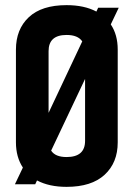

<svg xmlns="http://www.w3.org/2000/svg" viewBox="-20 -717 520 747"><path d="M311 -169V-410L179 -131Q195 -106 239 -106Q311 -106 311 -169ZM169 -518V-278L300 -556Q283 -581 239 -581Q169 -581 169 -518ZM442 -687 411 -622Q438 -582 438 -524V-163Q438 -84 387 -37Q336 10 239 10Q171 10 124 -15L117 0H38L69 -65Q42 -106 42 -163V-524Q42 -603 92 -650Q142 -697 239 -697Q308 -697 355 -672L362 -687Z"/></svg>

Font: Khand ExtraBold
Style: Regular
Weight: 800
Designer: Sanchit Sawaria and Jyotish Sonowal (Devanagari), Satya Rajpurohit (Latin)
Foundry: Indian Type Foundry
Version: Version 2.000;PS 1.0;hotconv 1.0.79;makeotf.lib2.5.61930